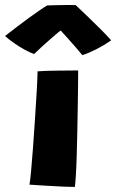

<svg xmlns="http://www.w3.org/2000/svg" viewBox="-90 -736 460 759"><path d="M206 3Q191.5 3 160.5 1.8Q129.5 0.5 93.5 -1.8Q57.5 -4 26.5 -6Q29 -19 32.8 -58.5Q36.5 -98 40.5 -152Q44.5 -206 48.2 -264Q52 -322 55 -372.5Q58 -423 58.5 -454Q68.5 -455 90.8 -455.8Q113 -456.5 139 -456.8Q165 -457 187 -457.2Q209 -457.5 219 -457.5Q219 -430 218.5 -389.8Q218 -349.5 217.2 -303Q216.5 -256.5 215.5 -209Q214.5 -161.5 213.2 -119Q212 -76.5 210 -44.5Q208 -12.5 206 3ZM209 -716Q228.5 -698 254.2 -673Q280 -648 305.8 -622.5Q331.5 -597 349.5 -576.5Q321.5 -557 290.5 -541.2Q259.5 -525.5 235.5 -518Q222.5 -534 207.8 -550.8Q193 -567.5 179.5 -582.8Q166 -598 156.2 -608.5Q146.5 -619 143.5 -622.5H159Q153 -618.5 140.2 -608Q127.5 -597.5 111 -583Q94.5 -568.5 77 -552.8Q59.5 -537 45 -522.5Q29.5 -527.5 8 -539.2Q-13.5 -551 -34.5 -565.8Q-55.5 -580.5 -70 -593.5Q-47.5 -611.5 -22.8 -630.2Q2 -649 25 -665.8Q48 -682.5 67 -695.5Q86 -708.5 96.5 -714.5Q106.5 -715 128.8 -715.5Q151 -716 174.2 -716.2Q197.5 -716.5 209 -716Z"/></svg>

Font: Grandstander Thin ExtraBold
Style: Regular
Weight: 800
Version: Version 1.200